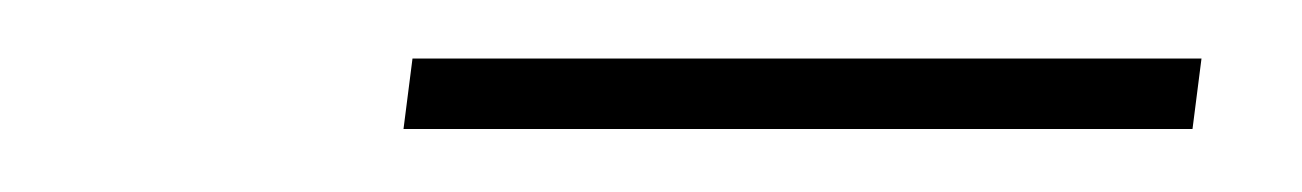

<svg xmlns="http://www.w3.org/2000/svg" viewBox="-20 -664 434 64"><path d="M114.5 -621H377.5L380.5 -644.5H117.5Z"/></svg>

Font: HK Grotesk ExtraLight
Style: Italic
Weight: 200
Italic angle: -16°
Designer: Alfredo Marco Pradil
Foundry: Hanken Design Co.
Version: Version 3.001;FEAKit 1.0